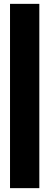

<svg xmlns="http://www.w3.org/2000/svg" viewBox="-20 -832 257 996"><path d="M32 -812H184V144H32Z"/></svg>

Font: Prompt SemiBold
Style: Regular
Weight: 600
Designer: Katatrad Team
Foundry: CadsonDemak
Version: Version 1.001